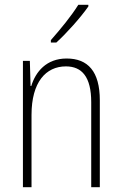

<svg xmlns="http://www.w3.org/2000/svg" viewBox="-20 -784 511 804"><path d="M350 -757V-764H308C278 -716 236 -665 193 -616V-606H216C259 -645 318 -711 350 -757ZM259 -539C174 -539 129 -483 111 -424H108L105 -529H76V0H112V-303C112 -440 172 -506 256 -506C323 -506 362 -462 362 -356V0H398V-364C398 -485 348 -539 259 -539Z"/></svg>

Font: Noto Sans Bengali Condensed ExtraLight
Style: Regular
Weight: 200
Width: 3
Designer: Joana Ranito - Universal Thirst; Jelle Bosma - Monotype Design Team
Foundry: Universal Thirst ehf.
Version: Version 3.000